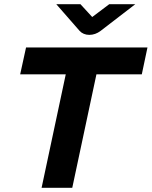

<svg xmlns="http://www.w3.org/2000/svg" viewBox="-20 -894 722 914"><path d="M178 0 293 -540H76L104 -668H682L655 -540H439L324 0ZM405 -728Q391 -728 379 -733Q367 -738 359 -747L248 -874H363L419 -813L500 -874H624L459 -747Q434 -728 405 -728Z"/></svg>

Font: Atkinson Hyperlegible Next
Style: Bold Italic
Weight: 700
Italic angle: -12°
Designer: Elliott Scott, Megan Eiswerth, Linus Boman, Theodore Petrosky, Letters from Sweden
Foundry: Applied Design Works, Letters from Sweden
Version: Version 2.001